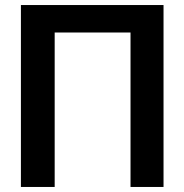

<svg xmlns="http://www.w3.org/2000/svg" viewBox="-20 -742 732 762"><path d="M63 -722V0H197V-613H498V-722ZM629 -722H498V0H629Z"/></svg>

Font: Perun SemiBold
Style: Regular
Weight: 600
Foundry: Copyright (c) Stefan Peev, Context Ltd, 2016
Version: Version 1.089